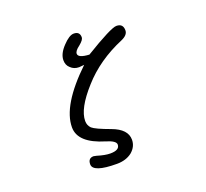

<svg xmlns="http://www.w3.org/2000/svg" viewBox="-142 -893 1284 1199"><g transform="rotate(-20 500.0 -293.5)"><path d="M280 81Q280 40 317 40L336 44Q388 60 422 60Q484 60 484 23Q484 -2 420 -21Q252 -71 252 -175Q252 -320 457 -516L423 -513Q389 -513 367 -535Q345 -554 345 -587Q345 -630 389 -676Q432 -722 462 -722Q502 -722 502 -683Q502 -666 470 -640Q437 -616 437 -597Q437 -569 510 -565Q692 -676 729 -676Q773 -676 773 -631Q773 -600 730 -581Q561 -510 453 -388Q343 -266 343 -184Q343 -155 363 -135Q384 -116 480 -81Q578 -45 578 25Q578 71 539 104Q499 135 439 135Q280 135 280 81Z"/></g></svg>

Font: 寒蝉全圆体
Style: Regular
Weight: 400
Designer: Warren2060
      Designed by Motoya company      

      [Varela Round]
      Joe Prince(Latin component); Avraham Cornf
Foundry: ChillType
Version: Version 3.200